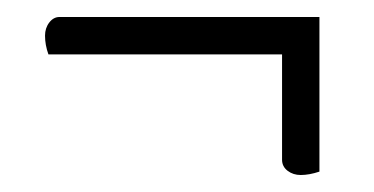

<svg xmlns="http://www.w3.org/2000/svg" viewBox="-20 -313 440 226"><path d="M37 -249Q33 -260 33 -271Q33 -280 38 -286.5Q43 -293 50 -293H356V-249ZM334 -107Q325 -107 318.5 -112Q312 -117 312 -125V-293H356V-111Q344 -107 334 -107Z"/></svg>

Font: Yanone Kaffeesatz Light
Style: Regular
Weight: 300
Designer: Yanone (Cyrillic: Daniel Pouzeot, Huerta Tipografica, and Cyreal)
Foundry: Yanone
Version: Version 2.003